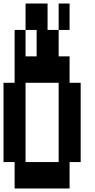

<svg xmlns="http://www.w3.org/2000/svg" viewBox="-20 -1050 540 1090"><path d="M63 20V-130H0V-580H63V-880H125V-1030H250V-880H313V-730H375V-580H438V-130H375V20ZM313 -880V-1030H375V-880ZM125 -730H188V-880H125ZM125 -130H313V-580H125Z"/></svg>

Font: 2P VHS
Style: Regular
Weight: 400
Designer: CodeMan38
Foundry: CodeMan38
Version: Version 3.000